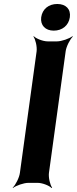

<svg xmlns="http://www.w3.org/2000/svg" viewBox="-20 -919 386 965"><path d="M226 -50 310 -661C313 -685 332 -722 346 -735L344 -737C329 -725 290 -711 266 -711H220C196 -711 161 -725 150 -737L148 -735C158 -722 167 -685 164 -661L80 -50C77 -26 58 11 44 24L45 26C60 14 99 0 123 0H169C193 0 228 14 239 26L242 24C232 11 223 -26 226 -50ZM250 -765C293 -765 325 -791 331 -832C337 -873 311 -899 268 -899C225 -899 193 -874 187 -832C182 -792 208 -765 250 -765Z"/></svg>

Font: Asimov
Style: EdgeIt
Weight: 500
Designer: Google
Version: Version 2.000980: 2014